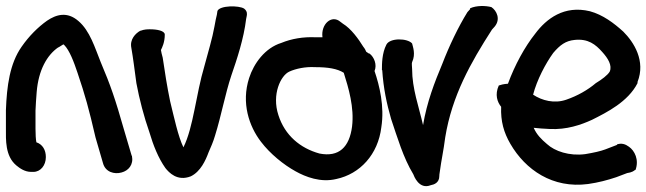

<svg xmlns="http://www.w3.org/2000/svg" viewBox="-20 -593 2184 649"><path d="M0 -158C0 -121 -3 -66 35 -34C47 -24 64 -12 85 -12H93C117 -12 135 -34 135 -62C135 -86 124 -105 103 -112C101 -121 100 -140 100 -158V-219C101 -239 102 -260 104 -282C110 -356 139 -407 177 -433H178C187 -439 194 -443 194 -443C194 -443 195 -443 197 -441C215 -423 230 -383 242 -347C268 -270 280 -227 303 -128L328 -42C336 -11 367 -3 391 -10C414 -16 432 -36 426 -66L425 -67L399 -155C370 -257 354 -304 320 -384C301 -431 284 -489 245 -522C207 -555 170 -544 139 -523C108 -501 78 -471 53 -435C13 -378 3 -302 0 -221Z M424 -431C430 -397 435 -356 441 -312C451 -258 467 -197 485 -146C498 -102 515 -59 539 -25C551 -10 579 21 625 3C658 -13 675 -51 685 -78C692 -94 701 -114 707 -135C728 -202 741 -275 762 -338C781 -393 804 -462 812 -529L814 -539C815 -544 817 -555 805 -564C788 -575 723 -575 715 -556L713 -543C711 -536 708 -521 705 -504C698 -464 683 -415 671 -370C642 -273 634 -163 600 -95C582 -132 569 -194 555 -251C545 -299 537 -350 530 -398C527 -410 525 -416 524 -424C528 -432 537 -450 537 -476C537 -489 511 -494 487 -494C479 -494 468 -494 455 -489H454C438 -480 418 -460 424 -431Z M822 -329C795 -245 822 -166 862 -114C893 -73 939 -36 979 -14C1013 5 1064 25 1117 12C1197 -5 1258 -71 1269 -163C1280 -233 1263 -303 1246 -353C1255 -374 1245 -400 1229 -412H1227L1218 -418C1216 -423 1213 -429 1208 -435C1192 -461 1167 -496 1139 -513L1131 -519C1101 -545 1064 -511 1070 -467H1047C1005 -469 965 -462 931 -448C876 -431 838 -379 822 -329ZM921 -204C898 -274 929 -338 958 -351C980 -361 1013 -368 1045 -366H1046C1088 -366 1120 -361 1142 -347C1158 -296 1178 -230 1170 -165C1161 -96 1126 -61 1060 -74C995 -92 943 -135 921 -204Z M1286 -442C1271 -413 1271 -376 1271 -359V-356H1272C1276 -295 1287 -243 1302 -191C1323 -129 1343 -60 1377 -4C1379 1 1396 49 1436 33C1447 31 1465 25 1465 2C1465 1 1465 -5 1467 -15C1472 -53 1479 -82 1485 -129C1508 -270 1571 -381 1643 -493L1652 -503C1673 -528 1659 -557 1641 -569C1622 -574 1591 -575 1569 -565V-562L1560 -552C1529 -502 1498 -437 1475 -377C1449 -315 1423 -248 1410 -170C1396 -232 1373 -293 1373 -360C1373 -366 1371 -379 1373 -383C1386 -411 1375 -436 1373 -446C1358 -464 1298 -466 1286 -442Z M1666 -304C1652 -273 1661 -248 1674 -232C1672 -183 1683 -145 1705 -107C1756 -19 1848 45 1968 29C2003 24 2033 16 2063 6L2100 -8C2115 -10 2123 -15 2127 -19L2128 -18C2141 -53 2125 -84 2106 -97C2094 -106 2081 -110 2066 -105L2065 -103L2026 -88C2010 -82 1988 -77 1958 -72C1904 -65 1855 -82 1829 -106C1810 -122 1794 -138 1784 -161C1799 -159 1819 -158 1838 -157C1895 -154 1944 -171 1981 -188C2031 -213 2103 -249 2135 -312V-316C2163 -387 2123 -450 2087 -486C2055 -515 2018 -543 1974 -555C1887 -576 1827 -530 1789 -479C1754 -435 1720 -373 1697 -310C1681 -309 1672 -306 1666 -304ZM1782 -273C1795 -323 1824 -378 1850 -414C1873 -441 1892 -455 1922 -458C1968 -463 1993 -443 2016 -417C2035 -396 2050 -372 2041 -351C2034 -339 2014 -324 1994 -312C1967 -289 1932 -269 1894 -256C1854 -242 1812 -253 1782 -273Z"/></svg>

Font: Stray Cat
Style: ExBlkCn
Weight: 1000
Version: Version 1.0